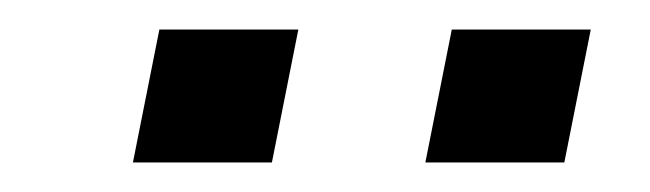

<svg xmlns="http://www.w3.org/2000/svg" viewBox="-20 -701 440 130"><path d="M70 -591 87.9 -681H182L164.1 -591ZM268 -591 285.9 -681H380L362.1 -591Z"/></svg>

Font: Cabin VF Beta
Style: Italic
Weight: 400
Italic angle: -7°
Designer: Pablo Impallari
Foundry: Pablo Impallari. http://www.impallari.com Igino Marini. http://www.ikern.com
Version: Version 2.300